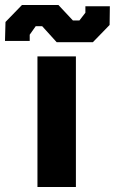

<svg xmlns="http://www.w3.org/2000/svg" viewBox="-80 -749 460 769"><path d="M147 -580 89 -644H63L39 -610V-585H-60L-58 -661L8 -729H154L212 -667H238L262 -698V-724H360L359 -649L292 -580ZM70 0V-523H224V0Z"/></svg>

Font: Tomorrow SemiBold
Style: Regular
Weight: 600
Designer: Tony de Marco, Monica Rizzolli
Foundry: Just in Type
Version: Version 2.002